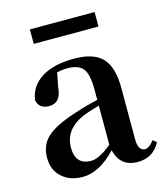

<svg xmlns="http://www.w3.org/2000/svg" viewBox="-113 -831 808 934"><g transform="rotate(-15 291.0 -364.0)"><path d="M451 -671H125V-744H451ZM353 -299Q291 -281 278 -275Q169 -232 169 -136Q169 -49 249 -49Q289 -49 353 -102ZM580 -54Q544 15 466 15Q378 15 357 -73Q273 16 189 16Q125 16 85 -20Q44 -56 44 -118Q44 -182 86 -221Q131 -263 244 -298Q291 -314 353 -328V-379Q353 -457 330 -486Q308 -514 251 -514Q226 -514 199 -508L185 -436Q179 -359 120 -359Q69 -359 60 -405Q70 -473 130 -512Q192 -551 295 -551Q393 -551 437 -505Q481 -459 481 -354V-96Q481 -36 517 -36Q537 -36 562 -69Z"/></g></svg>

Font: Source Han Serif JP
Style: Bold
Weight: 700
Designer: Ryoko NISHIZUKA  (kana & ideographs); Frank Grießhammer (Latin, Greek & Cyrillic); Wenlong ZHANG  (bopomofo); Sandoll Co
Foundry: Adobe Systems Incorporated
Version: Version 1.000;PS 1;hotconv 16.6.53;makeotf.lib2.5.65590